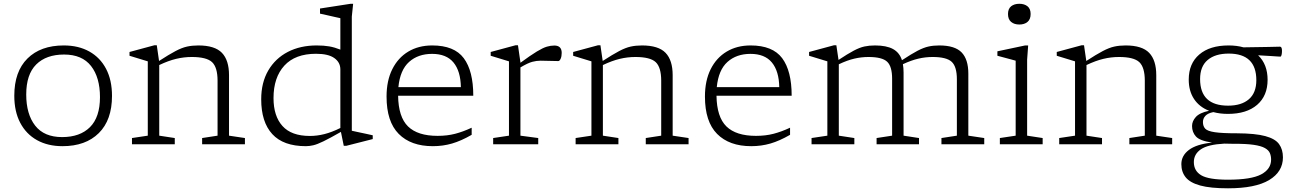

<svg xmlns="http://www.w3.org/2000/svg" viewBox="-20 -762 6815 1014"><path d="M310 10Q232.5 10 175.2 -22Q118 -54 86.8 -113.5Q55.5 -173 55.5 -256.5Q55.5 -384 125 -453Q194.5 -522 317 -522Q394.5 -522 451.8 -490Q509 -458 540.2 -398.5Q571.5 -339 571.5 -255.5Q571.5 -128 501.8 -59Q432 10 310 10ZM308 -38Q402.5 -38 455.2 -90.5Q508 -143 508 -249Q508 -353 460.8 -413.5Q413.5 -474 318.5 -474Q224 -474 171.2 -421.5Q118.5 -369 118.5 -263Q118.5 -159 165.8 -98.5Q213 -38 308 -38Z M1047.5 -33 1129 -45.5V-335.5Q1129 -406.5 1100 -433.8Q1071 -461 993 -461Q951 -461 910.2 -451.2Q869.5 -441.5 821 -418.5V-45.5L903 -33V0H677V-33L760.5 -45.5V-438Q752.5 -440.5 725.2 -448.8Q698 -457 664 -467.5V-487.5L795.5 -523H808L820 -440Q873 -474.5 906.8 -492.2Q940.5 -510 967.8 -516Q995 -522 1027.5 -522Q1114.5 -522 1152 -483Q1189.5 -444 1189.5 -365V-45.5L1273.5 -33V0H1047.5Z M1795.5 8 1780.5 -65.5Q1722 -32 1688.5 -15.8Q1655 0.5 1634.5 5.2Q1614 10 1595.5 10Q1476.5 10 1418 -53.8Q1359.5 -117.5 1359.5 -237.5Q1359.5 -326 1396.8 -389.8Q1434 -453.5 1500 -487.8Q1566 -522 1652.5 -522Q1690.5 -522 1719 -517Q1747.5 -512 1777.5 -500V-666Q1771.5 -667 1751 -671.8Q1730.5 -676.5 1707.2 -681.8Q1684 -687 1670 -690V-717L1831.5 -742H1845L1838 -674.5V-71.5Q1844 -70 1866.8 -65.2Q1889.5 -60.5 1913.8 -55.2Q1938 -50 1948.5 -47.5V-27.5L1809 8ZM1777.5 -395.5Q1777.5 -432.5 1745.8 -455.2Q1714 -478 1649 -478Q1539 -478 1481.8 -415.5Q1424.5 -353 1424.5 -244Q1424.5 -149 1471.8 -96.5Q1519 -44 1616.5 -44Q1654.5 -44 1693.2 -53.8Q1732 -63.5 1777.5 -86Z M2262.5 -522Q2379 -522 2429.2 -454.8Q2479.5 -387.5 2479.5 -256.5H2082.5Q2084 -144 2135 -94.2Q2186 -44.5 2291 -44.5Q2342 -44.5 2384 -55.5Q2426 -66.5 2471 -87.5V-50Q2415.5 -18 2367.2 -4Q2319 10 2266 10Q2150 10 2085.8 -54.8Q2021.5 -119.5 2021.5 -252Q2021.5 -336 2051.8 -396.5Q2082 -457 2136.2 -489.5Q2190.5 -522 2262.5 -522ZM2262 -477.5Q2188 -477.5 2140.5 -435Q2093 -392.5 2084 -302H2414Q2412.5 -386.5 2375 -432Q2337.5 -477.5 2262 -477.5Z M2728.5 -433V-430.5Q2783 -470.5 2815.2 -490Q2847.5 -509.5 2868 -515.5Q2888.5 -521.5 2907.5 -521.5Q2946.5 -521.5 2946.5 -482.5Q2946.5 -464.5 2941 -452Q2935.5 -439.5 2928.5 -439.5Q2904 -439.5 2880.5 -440.5Q2857 -441.5 2835 -441.5Q2813.5 -441.5 2791 -435.5Q2768.5 -429.5 2728.5 -406V-45.5L2822.5 -33V0H2584.5V-33L2668 -45.5V-438Q2658.5 -441 2628.8 -450Q2599 -459 2571.5 -467.5V-487.5L2703 -523H2715.5Z M3390.5 -33 3472 -45.5V-335.5Q3472 -406.5 3443 -433.8Q3414 -461 3336 -461Q3294 -461 3253.2 -451.2Q3212.5 -441.5 3164 -418.5V-45.5L3246 -33V0H3020V-33L3103.5 -45.5V-438Q3095.5 -440.5 3068.2 -448.8Q3041 -457 3007 -467.5V-487.5L3138.5 -523H3151L3163 -440Q3216 -474.5 3249.8 -492.2Q3283.5 -510 3310.8 -516Q3338 -522 3370.5 -522Q3457.5 -522 3495 -483Q3532.5 -444 3532.5 -365V-45.5L3616.5 -33V0H3390.5Z M3944 -522Q4060.5 -522 4110.8 -454.8Q4161 -387.5 4161 -256.5H3764Q3765.5 -144 3816.5 -94.2Q3867.5 -44.5 3972.5 -44.5Q4023.5 -44.5 4065.5 -55.5Q4107.5 -66.5 4152.5 -87.5V-50Q4097 -18 4048.8 -4Q4000.5 10 3947.5 10Q3831.5 10 3767.2 -54.8Q3703 -119.5 3703 -252Q3703 -336 3733.2 -396.5Q3763.5 -457 3817.8 -489.5Q3872 -522 3944 -522ZM3943.5 -477.5Q3869.5 -477.5 3822 -435Q3774.5 -392.5 3765.5 -302H4095.5Q4094 -386.5 4056.5 -432Q4019 -477.5 3943.5 -477.5Z M4752 -378.5V-45.5L4833.5 -33V0H4609.5V-33L4691.5 -45.5V-346Q4691.5 -411.5 4665 -436.2Q4638.5 -461 4567 -461Q4528.5 -461 4491.2 -452.2Q4454 -443.5 4410 -422.5V-45.5L4492 -33V0H4266V-33L4349.5 -45.5V-438Q4341.5 -440.5 4314.2 -448.8Q4287 -457 4253 -467.5V-487.5L4384.5 -523H4397L4408.5 -445.5Q4457.5 -478 4488.8 -494.5Q4520 -511 4545.2 -516.5Q4570.5 -522 4601 -522Q4661.5 -522 4696 -503.2Q4730.5 -484.5 4743.5 -444Q4793.5 -477 4825.5 -493.8Q4857.5 -510.5 4883.2 -516.2Q4909 -522 4940.5 -522Q5023 -522 5058.5 -485.2Q5094 -448.5 5094 -373V-45.5L5178 -33V0H4952V-33L5033.5 -45.5V-343Q5033.5 -410 5006.2 -435.5Q4979 -461 4905.5 -461Q4867 -461 4829.8 -452.2Q4792.5 -443.5 4748.5 -423Q4752 -403 4752 -378.5Z M5363.5 -632.5Q5336.5 -632.5 5320 -646.2Q5303.5 -660 5303.5 -688Q5303.5 -715.5 5320 -728.8Q5336.5 -742 5363.5 -742Q5390 -742 5406.5 -728.8Q5423 -715.5 5423 -688Q5423 -660 5406.5 -646.2Q5390 -632.5 5363.5 -632.5ZM5410 -522 5404.5 -447V-45.5L5486.5 -33V0H5260.5V-33L5344 -45.5V-441.5Q5338.5 -443 5321.2 -447.8Q5304 -452.5 5283.2 -458Q5262.5 -463.5 5247.5 -467.5V-491L5394 -522Z M5944.5 -33 6026 -45.5V-335.5Q6026 -406.5 5997 -433.8Q5968 -461 5890 -461Q5848 -461 5807.2 -451.2Q5766.5 -441.5 5718 -418.5V-45.5L5800 -33V0H5574V-33L5657.5 -45.5V-438Q5649.5 -440.5 5622.2 -448.8Q5595 -457 5561 -467.5V-487.5L5692.5 -523H5705L5717 -440Q5770 -474.5 5803.8 -492.2Q5837.5 -510 5864.8 -516Q5892 -522 5924.5 -522Q6011.5 -522 6049 -483Q6086.5 -444 6086.5 -365V-45.5L6170.5 -33V0H5944.5Z M6465 -160.5Q6423 -160.5 6388 -170Q6358.5 -164 6345.8 -150Q6333 -136 6333 -117.5Q6333 -95.5 6345 -82.5Q6357 -69.5 6395.5 -63.8Q6434 -58 6513.5 -58Q6610 -57.5 6662.5 -43.2Q6715 -29 6735.2 -0.8Q6755.5 27.5 6755.5 69Q6755.5 145 6682.8 188.8Q6610 232.5 6465.5 232.5Q6372.5 232.5 6318.8 217.8Q6265 203 6242 174.5Q6219 146 6219 105Q6219 60 6259 29.8Q6299 -0.5 6381 -9Q6316.5 -18.5 6296 -41.2Q6275.5 -64 6275.5 -96.5Q6275.5 -122 6295.5 -144.2Q6315.5 -166.5 6365.5 -177Q6314 -197 6286 -239.2Q6258 -281.5 6258 -341.5Q6258 -426.5 6313.8 -474.2Q6369.5 -522 6468.5 -522Q6511.5 -522 6547 -512Q6625 -512.5 6676 -514Q6727 -515.5 6740 -515.5Q6750.5 -515.5 6750.5 -493.5Q6750.5 -480.5 6748.2 -471.8Q6746 -463 6742 -463Q6736 -463 6726 -463.8Q6716 -464.5 6692.8 -466Q6669.5 -467.5 6624.5 -470Q6674.5 -422 6674.5 -340.5Q6674.5 -256 6619 -208.2Q6563.5 -160.5 6465 -160.5ZM6466 -204Q6536.5 -204 6575.8 -238Q6615 -272 6615 -338.5Q6615 -479 6469 -479Q6398 -479 6358 -445.2Q6318 -411.5 6318 -344.5Q6318 -204 6466 -204ZM6285 94Q6285 140.5 6324.2 163.8Q6363.5 187 6465.5 187Q6588 187 6640.5 159Q6693 131 6693 81Q6693 62 6686.5 46.5Q6680 31 6660 19.8Q6640 8.5 6600.5 2.8Q6561 -3 6495 -2.5Q6469 -2.5 6446.5 -3.5Q6359.5 1 6322.2 26.5Q6285 52 6285 94Z"/></svg>

Font: Newsreader 6pt Light
Style: Regular
Weight: 300
Designer: Hugues Gentile
Foundry: Production Type
Version: Version 1.003; ttfautohint (v1.8.3)